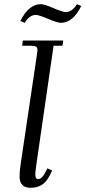

<svg xmlns="http://www.w3.org/2000/svg" viewBox="-20 -897 411 924"><path d="M74.2 -47.9Q74.2 -71.8 79.1 -105L158.2 -637.2Q160.2 -650.9 160.2 -655.8Q160.2 -668.5 153.3 -672.6Q146.5 -676.8 127.9 -676.8H86.9L89.8 -702.1H284.2L280.8 -676.8H237.8L154.8 -104Q149.9 -68.8 149.9 -58.1Q149.9 -35.2 163.1 -35.2Q181.6 -35.2 196.8 -64.9L208 -86.9L231 -76.2L220.2 -54.2Q202.1 -19 179.2 -6.1Q156.2 6.8 127 6.8Q74.2 6.8 74.2 -47.9ZM78.1 -795.9Q118.2 -877 176.8 -877Q192.4 -877 237.3 -857.9Q282.2 -838.9 295.9 -838.9Q327.6 -838.9 350.1 -877L371.1 -868.2Q331.1 -787.1 272 -787.1Q256.3 -787.1 211.4 -806.2Q166.5 -825.2 152.8 -825.2Q121.6 -825.2 99.1 -787.1Z"/></svg>

Font: Dihjauti
Style: Italic
Weight: 400
Italic angle: -9°
Designer: T. Christopher White
Version: Version 3.0.0